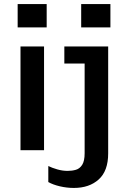

<svg xmlns="http://www.w3.org/2000/svg" viewBox="-20 -740 640 946"><path d="M81 0V-511H197V0ZM67 -605V-720H210V-605ZM344 186Q309 186 275 178Q241 170 218 157V78Q236 87 262 94.5Q288 102 313 102Q335 102 354 96.5Q373 91 385 72Q397 53 397 15V-427H297V-511H513V16Q513 102 466.5 144Q420 186 344 186ZM380 -605V-720H524V-605Z"/></svg>

Font: Chivo Mono Medium
Style: Regular
Weight: 500
Monospace: yes
Designer: Hector Gatti
Foundry: Omnibus-Type
Version: Version 1.008